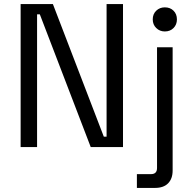

<svg xmlns="http://www.w3.org/2000/svg" viewBox="-20 -720 949 940"><path d="M81 0V-700H239L488.2 -51H501.8V-700H582.2V0H424.2L175 -649.8H161.5V0ZM650.2 200V132.5H719.2Q748.8 132.5 748.8 102.5V-488.5H825.2V115Q825.2 154.8 803.1 177.4Q781 200 739.2 200ZM727.8 -625Q727.8 -651.2 744.9 -667.6Q762 -684 787 -684Q813 -684 829.6 -667.6Q846.2 -651.2 846.2 -625Q846.2 -599.5 829.6 -582.8Q813 -566 787 -566Q762 -566 744.9 -582.8Q727.8 -599.5 727.8 -625Z"/></svg>

Font: Space 7353
Style: Regular
Weight: 400
Designer: Christine Claussen + Ruben Lyon  (Space 7353)
Version: Version 1.000;FEAKit 1.0